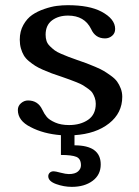

<svg xmlns="http://www.w3.org/2000/svg" viewBox="-20 -522 534 740"><path d="M349.1 -122.1Q349.1 -134.3 345.2 -145.3Q341.3 -156.2 336.2 -164.1Q331.1 -171.9 319.8 -179.9Q308.6 -188 300.3 -193.1Q292 -198.2 274.9 -205.1Q257.8 -211.9 248.3 -215.3Q238.8 -218.8 217.8 -226.1Q193.8 -233.9 179.4 -239.3Q165 -244.6 146 -252.9Q127 -261.2 115.5 -268.6Q104 -275.9 91.3 -286.4Q78.6 -296.9 71.8 -308.6Q64.9 -320.3 60.5 -335.7Q56.2 -351.1 56.2 -369.1Q56.2 -401.4 70.1 -426Q84 -450.7 104.2 -464.6Q124.5 -478.5 151.1 -487.5Q177.7 -496.6 199.2 -499.3Q220.7 -502 241.2 -502Q324.2 -502 371.1 -477.1Q423.8 -449.2 423.8 -410.2Q423.8 -394 412.1 -384Q400.4 -374 384.8 -374Q347.2 -374 331.1 -410.2Q305.7 -461.9 242.2 -461.9Q205.1 -461.9 180.4 -443.4Q155.8 -424.8 155.8 -388.2Q155.8 -375 159.4 -364Q163.1 -353 172.4 -344Q181.6 -335 190.2 -328.4Q198.7 -321.8 215.8 -314.5Q232.9 -307.1 243.9 -303Q254.9 -298.8 276.9 -291Q300.8 -282.7 313 -278.3Q325.2 -273.9 346.9 -264.6Q368.7 -255.4 380.4 -248.3Q392.1 -241.2 407.7 -230Q423.3 -218.8 431.4 -207.5Q439.5 -196.3 445.3 -181.2Q451.2 -166 451.2 -148.9Q451.2 -86.4 400.4 -46.4Q349.6 -6.3 267.1 -1V38.1Q368.2 38.1 368.2 111.8Q368.2 151.9 336.9 175Q305.7 198.2 256.8 198.2Q226.1 198.2 196 187.3Q166 176.3 166 157.2Q166 149.4 171.6 143.8Q177.2 138.2 187 138.2Q193.4 138.2 213.6 143.6Q233.9 148.9 245.1 148.9Q269 148.9 280.5 138.9Q292 128.9 292 115.2Q292 89.8 274.2 82.5Q256.3 75.2 214.8 75.2V-1Q147 -6.3 98.1 -32.2Q48.8 -56.6 48.8 -98.1Q48.8 -113.8 61 -124.3Q73.2 -134.8 87.9 -134.8Q126.5 -134.8 143.1 -99.1Q150.9 -82.5 160.6 -71Q170.4 -59.6 192.6 -49.8Q214.8 -40 246.1 -40Q290 -40 319.6 -60.3Q349.1 -80.6 349.1 -122.1Z"/></svg>

Font: Marmelad
Style: Regular
Weight: 400
Designer: Manvel Shmavonyan
Foundry: Cyreal (www.cyreal.org)
Version: Version 1.000